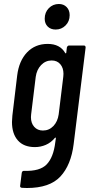

<svg xmlns="http://www.w3.org/2000/svg" viewBox="-20 -737 451 962"><path d="M326 -509H400Q409 -509 409 -499L349 -15Q336 90 282.5 147.5Q229 205 115 205L89 204Q79 202 81 193L89 129Q91 119 100 119Q180 122 214 86.5Q248 51 257 -24L260 -45Q260 -47 258.5 -47.5Q257 -48 255 -46Q235 -22 209 -11Q183 0 155 0Q99 0 69.5 -33.5Q40 -67 40 -126Q40 -136 42 -158L66 -358Q75 -432 115.5 -474.5Q156 -517 219 -517Q281 -517 307 -471Q309 -469 310.5 -470Q312 -471 312 -473L315 -499Q316 -503 319 -506Q322 -509 326 -509ZM274 -164 297 -352Q298 -357 298 -367Q298 -397 282 -415.5Q266 -434 239 -434Q208 -434 186 -411Q164 -388 159 -352L136 -164Q135 -159 135 -150Q135 -120 151.5 -101.5Q168 -83 195 -83Q226 -83 247.5 -105.5Q269 -128 274 -164ZM204 -643Q204 -675 224.5 -696Q245 -717 275 -717Q299 -717 314 -701.5Q329 -686 329 -661Q329 -630 308.5 -609.5Q288 -589 259 -589Q234 -589 219 -604Q204 -619 204 -643Z"/></svg>

Font: Barlow Condensed Medium
Style: Italic
Weight: 500
Width: 3
Italic angle: -7°
Designer: Jeremy Tribby
Foundry: Tribby Type
Version: Version 1.408